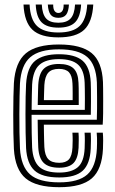

<svg xmlns="http://www.w3.org/2000/svg" viewBox="-20 -802 500 832"><path d="M236.8 9.2Q137.2 9.2 91.4 -29Q45.5 -67.2 40.2 -156.5Q38.8 -185 38 -224.4Q37.2 -263.8 37.4 -305.5Q37.5 -347.2 38.2 -383.5Q39 -419.8 40.2 -441.8Q46 -532.2 91.8 -570.8Q137.5 -609.2 235.2 -609.2Q331.8 -609.2 376.9 -572.2Q422 -535.2 426.2 -446.8Q426.5 -439 426.8 -417.5Q427 -396 427.1 -368Q427.2 -340 426.9 -311.6Q426.5 -283.2 425 -261.8H170Q170.2 -242 170.5 -224.8Q170.8 -207.5 171.2 -192.8Q171.8 -178 172.2 -164.8Q174.2 -128.2 189.2 -112.4Q204.2 -96.5 236.8 -96.5Q265.2 -96.5 278.8 -111.6Q292.2 -126.8 294 -162.8Q294.8 -176.5 294.9 -193.6Q295 -210.8 293.8 -227.2H320.2Q321.5 -211 321.2 -192.9Q321 -174.8 320.5 -161.8Q318.2 -115.5 298.6 -95.4Q279 -75.2 236.8 -75.2Q191 -75.2 169.8 -95.8Q148.5 -116.2 145.8 -163.2Q145 -180.2 144.5 -199.6Q144 -219 143.8 -240.2Q143.5 -261.5 143.2 -283.2H399.5Q400.5 -306.2 400.6 -331.6Q400.8 -357 400.6 -380.2Q400.5 -403.5 400.2 -420.9Q400 -438.2 399.8 -445.2Q396 -522 357.9 -555.1Q319.8 -588.2 235.2 -588.2Q151 -588.2 111.2 -554.1Q71.5 -520 66.5 -440.2Q65.5 -420.2 64.8 -385Q64 -349.8 63.9 -308.2Q63.8 -266.8 64.4 -227Q65 -187.2 66.5 -158.5Q71.2 -80.8 110.2 -46.2Q149.2 -11.8 236.8 -11.8Q320.2 -11.8 358.1 -45.6Q396 -79.5 399.8 -157.8Q400.2 -168 400.5 -180.1Q400.8 -192.2 400.4 -204.5Q400 -216.8 399 -227.2H425.5Q427 -211.8 427 -192.6Q427 -173.5 426.2 -156.8Q422 -67.8 378 -29.2Q334 9.2 236.8 9.2ZM236.8 -33Q161.8 -33 129.2 -63.4Q96.8 -93.8 93 -160Q91.8 -187.8 91 -226.8Q90.2 -265.8 90.4 -306.9Q90.5 -348 91.1 -383Q91.8 -418 93 -437.8Q97.5 -510.2 132.4 -538.6Q167.2 -567 235.2 -567Q305.2 -567 337.8 -538.9Q370.2 -510.8 373.2 -444.8Q373.8 -436.2 374 -413.8Q374.2 -391.2 374.2 -362Q374.2 -332.8 373.5 -304.5H116.8Q116.8 -262.8 117.4 -225.4Q118 -188 119.2 -162.5Q122.8 -104 150.1 -79.1Q177.5 -54.2 236.8 -54.2Q289.2 -54.2 316.6 -77Q344 -99.8 346.8 -159Q347.5 -174.2 347.6 -192Q347.8 -209.8 346.5 -227.2H373Q374.2 -210.5 374.1 -192.8Q374 -175 373.2 -158.2Q370.2 -91.5 338.5 -62.2Q306.8 -33 236.8 -33ZM117 -325.8H347.5Q348 -350.5 347.9 -374.1Q347.8 -397.8 347.5 -416.4Q347.2 -435 346.8 -444Q344.5 -498.2 318.2 -522Q292 -545.8 235.2 -545.8Q178.5 -545.8 150.8 -521.1Q123 -496.5 119.2 -436Q118.5 -418.8 117.9 -388.6Q117.2 -358.5 117 -325.8ZM143.5 -347Q143.8 -358.5 144.1 -375.9Q144.5 -393.2 144.9 -409.6Q145.2 -426 145.8 -434.8Q148.8 -484.2 170.2 -504.5Q191.8 -524.8 235.2 -524.8Q278.2 -524.8 298.4 -505.8Q318.5 -486.8 320.2 -443.5Q320.8 -435.2 321 -419.8Q321.2 -404.2 321.2 -385.2Q321.2 -366.2 321.2 -347ZM170.2 -368.2H294.8Q295 -383.5 294.9 -398.8Q294.8 -414 294.6 -425.5Q294.5 -437 294 -441Q292.5 -474 278.9 -488.8Q265.2 -503.5 235.2 -503.5Q203.8 -503.5 189.1 -486.9Q174.5 -470.2 172.2 -433.8Q172 -423.8 171.5 -413.5Q171 -403.2 170.8 -392.1Q170.5 -381 170.2 -368.2ZM233 -640Q155.8 -640 120.6 -673.1Q85.5 -706.2 81.8 -782.5H108.2Q111.2 -717.5 140.4 -689.4Q169.5 -661.2 233 -661.2Q296.2 -661.2 325.2 -689.4Q354.2 -717.5 358 -782.5H384.2Q380 -706.2 344.9 -673.1Q309.8 -640 233 -640ZM233 -682.2Q183 -682.2 160.1 -705.5Q137.2 -728.8 134.8 -782.5H161Q163.2 -740.2 179.9 -721.9Q196.5 -703.5 233 -703.5Q269.2 -703.5 286 -721.9Q302.8 -740.2 305.2 -782.5H331.5Q328.5 -728.8 305.6 -705.5Q282.8 -682.2 233 -682.2ZM233 -724.8Q210.2 -724.8 199.6 -738.1Q189 -751.5 187.2 -782.5H210.5Q210.2 -763 216.5 -754.4Q222.8 -745.8 233 -745.8Q243.8 -745.8 249.9 -754.4Q256 -763 255.8 -782.5H278.8Q277 -751.5 266.4 -738.1Q255.8 -724.8 233 -724.8Z"/></svg>

Font: Big Shoulders Inline Text Thin ExtraBold
Style: Regular
Weight: 800
Version: Version 2.002